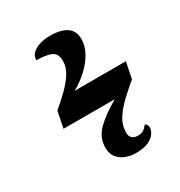

<svg xmlns="http://www.w3.org/2000/svg" viewBox="-172 -840 909 969"><g transform="rotate(-30 282.5 -355.0)"><path d="M338 10Q311 10 283.5 0Q256 -10 237.5 -32Q219 -54 219 -90Q219 -150 264.5 -194Q310 -238 383 -279H84L103 -374Q141 -406 175 -439Q209 -472 231 -506.5Q253 -541 253 -578Q253 -622 222 -634.5Q191 -647 138 -647Q138 -672 155.5 -688Q173 -704 200.5 -712Q228 -720 259 -720Q322 -720 355.5 -697Q389 -674 389 -626Q389 -587 367 -547.5Q345 -508 308 -474Q271 -440 228 -417H527L508 -323Q469 -290 432.5 -256Q396 -222 372 -184.5Q348 -147 348 -102Q348 -82 360 -71.5Q372 -61 392 -61Q413 -61 425.5 -69Q438 -77 450 -93Q458 -89 461.5 -81.5Q465 -74 465 -68Q465 -53 453.5 -34.5Q442 -16 415 -3Q388 10 338 10Z"/></g></svg>

Font: Noto Serif ExtraBold
Style: Italic
Weight: 800
Italic angle: -12°
Designer: Monotype Design Team
Foundry: Monotype Imaging Inc.
Version: Version 2.013